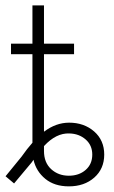

<svg xmlns="http://www.w3.org/2000/svg" viewBox="-38 -676 420 705"><path d="M214.8 8.3Q162.1 8.3 128.4 -19.3Q94.7 -46.9 85 -89.4Q82 -85.4 79.1 -80.6L13.7 -2.4L-17.6 -28.8L41 -100.6Q61.5 -129.9 81.1 -151.9V-477.1H2.4V-515.6H81.1V-656.2H123.5V-515.6H233.9V-477.1H123.5V-192.4Q167.5 -225.6 215.8 -225.6Q270.5 -225.6 307.6 -193.4Q344.7 -161.1 344.7 -108.4Q344.7 -56.2 308.1 -23.9Q271.5 8.3 214.8 8.3ZM123.5 -139.6V-121.6Q123.5 -79.1 149.9 -54.9Q176.3 -30.8 214.8 -30.8Q252 -30.8 276.4 -52Q300.8 -73.2 300.8 -108.4Q300.8 -142.6 276.6 -163.8Q252.4 -185.1 216.8 -186Q168 -188 123.5 -139.6Z"/></svg>

Font: Inter Display ExtraLight
Style: Regular
Weight: 200
Designer: Rasmus Andersson
Foundry: rsms
Version: Version 4.000;git-a52131595